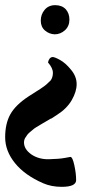

<svg xmlns="http://www.w3.org/2000/svg" viewBox="-26 -474 400 744"><path d="M243 -398Q243 -373 226 -357Q208 -341 186 -341Q164 -342 148 -356Q132 -370 132 -394Q132 -418 147 -436Q162 -454 188 -454Q214 -454 229 -438Q243 -422 243 -398ZM67 78Q67 104 95 124Q124 144 164 143Q204 142 225 138Q246 134 247 134Q255 134 262 166Q269 198 269 224Q269 250 213 250Q173 250 141 236Q70 205 32 158Q-6 111 -6 58Q-6 5 14 -31Q34 -67 84 -100Q142 -136 153 -146Q164 -156 170 -162Q179 -174 179 -192Q179 -210 160 -232Q164 -251 177 -253H178Q186 -253 206 -242Q228 -230 249 -204Q271 -178 271 -148Q271 -119 252 -86Q233 -53 195 -29L172 -14V-15Q146 0 136 6Q126 12 116 18Q106 24 102 28Q97 32 90 38Q83 44 80 48Q77 52 74 57Q67 66 67 78Z"/></svg>

Font: Lusitana
Style: Bold
Weight: 700
Designer: Ana Paula Megda
Foundry: Ana Paula Megda
Version: Version 1.001; ttfautohint (v1.4.1)